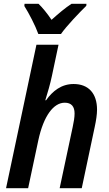

<svg xmlns="http://www.w3.org/2000/svg" viewBox="-20 -997 577 1017"><path d="M183 -817H303C332 -859 401 -931 437 -966L438 -977H359C325 -955 291 -926 253 -892C231 -925 204 -958 184 -977H110L109 -965C133 -927 167 -862 183 -817ZM12 0H129L183 -254C211 -384 264 -453 323 -453C358 -453 375 -433 375 -396C375 -376 371 -351 365 -324L296 0H413L482 -326C489 -358 494 -391 494 -416C494 -502 449 -552 370 -552C305 -552 259 -515 224 -466H220C232 -504 247 -556 255 -595L290 -760H173Z"/></svg>

Font: Noto Sans SemiCondensed SemiBold
Style: Italic
Weight: 600
Width: 4
Italic angle: -12°
Designer: Monotype Design Team
Foundry: Monotype Imaging Inc.
Version: Version 2.013